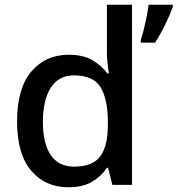

<svg xmlns="http://www.w3.org/2000/svg" viewBox="-20 -780 749 810"><path d="M268 10Q171 10 111.5 -60Q52 -130 52 -268Q52 -407 112 -478Q172 -549 270 -549Q331 -549 370 -526Q409 -503 433 -470H439Q437 -483 434 -510Q431 -537 431 -558V-760H537V0H454L436 -72H431Q408 -37 369 -13.5Q330 10 268 10ZM293 -77Q371 -77 403 -120.5Q435 -164 435 -251V-267Q435 -361 404.5 -411.5Q374 -462 292 -462Q227 -462 194 -409.5Q161 -357 161 -266Q161 -175 194 -126Q227 -77 293 -77ZM709 -751Q699 -722 678 -678.5Q657 -635 634 -600H574V-612Q584 -641 593.5 -684.5Q603 -728 607 -760H709Z"/></svg>

Font: Noto Sans Gurmukhi Medium
Style: Regular
Weight: 500
Designer: Jelle Bosma - Monotype Design Team
Foundry: Monotype Imaging Inc.
Version: Version 2.004; ttfautohint (v1.8.4.7-5d5b)